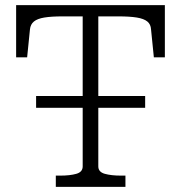

<svg xmlns="http://www.w3.org/2000/svg" viewBox="-20 -730 708 750"><path d="M121 -355H547V-309H121ZM303 -80V-666H224Q180 -666 153 -661.5Q126 -657 112.5 -646Q99 -635 97 -615L86 -506H43V-710H624V-506H581L570 -615Q569 -635 555.5 -646Q542 -657 514.5 -661.5Q487 -666 443 -666H364V-80Q364 -58 389.5 -51Q415 -44 452 -44H470V0H198V-44H216Q253 -44 278 -51Q303 -58 303 -80Z"/></svg>

Font: Roboto Serif 20pt ExtraLight
Style: Regular
Weight: 250
Version: Version 1.008